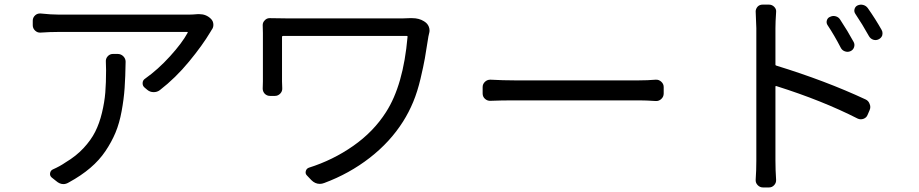

<svg xmlns="http://www.w3.org/2000/svg" viewBox="-20 -781 4040 844"><path d="M445.3 -509.8Q444.3 -523.4 453.6 -533.7Q462.9 -543.9 476.6 -543.9H497.1Q511.7 -543.9 522 -533.7Q532.2 -523.4 532.2 -509.8Q531.2 -443.4 527.8 -394Q524.4 -344.7 514.6 -292Q504.9 -239.3 487.8 -198.2Q470.7 -157.2 443.8 -117.2Q417 -77.1 377 -43Q336.9 -8.8 283.2 20.5Q270.5 28.3 258.8 28.3Q242.2 28.3 226.6 14.6L207 -1Q198.2 -8.8 200.2 -20Q202.1 -31.2 211.9 -36.1Q243.2 -49.8 268.6 -67.4Q314.5 -94.7 347.2 -129.9Q379.9 -165 398.4 -201.7Q417 -238.3 428.2 -285.2Q439.5 -332 442.9 -374.5Q446.3 -417 446.3 -471.7Q446.3 -492.2 445.3 -509.8ZM848.6 -718.8Q852.5 -718.8 856.4 -718.8Q885.7 -718.8 906.2 -699.2Q918 -688.5 918 -671.9Q918 -659.2 910.2 -649.4Q906.2 -643.6 904.3 -639.6Q870.1 -582 811 -510.3Q752 -438.5 682.6 -384.8Q670.9 -376 656.2 -376Q656.2 -376 655.3 -376Q639.6 -376 627.9 -385.7L616.2 -395.5Q606.4 -403.3 606.9 -416Q607.4 -428.7 618.2 -435.5Q674.8 -475.6 727.5 -533.7Q780.3 -591.8 804.7 -636.7Q806.6 -640.6 802.7 -640.6H238.3Q199.2 -640.6 158.2 -637.7Q144.5 -636.7 134.3 -646.5Q124 -656.2 124 -669.9V-690.4Q124 -704.1 134.8 -713.9Q143.6 -721.7 155.3 -721.7Q157.2 -721.7 158.2 -721.7Q205.1 -716.8 238.3 -716.8H811.5Q826.2 -716.8 848.6 -718.8Z M1780.3 -701.2Q1786.1 -701.2 1792 -701.2Q1822.3 -701.2 1843.8 -687.5L1846.7 -685.5Q1859.4 -677.7 1865.2 -663.1Q1868.2 -655.3 1868.2 -646.5Q1868.2 -640.6 1866.2 -633.8Q1864.3 -626 1863.3 -621.1Q1853.5 -558.6 1847.7 -524.9Q1841.8 -491.2 1828.6 -435.1Q1815.4 -378.9 1796.4 -333Q1777.3 -287.1 1752 -247.1Q1695.3 -157.2 1605.5 -87.4Q1515.6 -17.6 1405.3 23.4Q1395.5 27.3 1385.7 27.3Q1365.2 27.3 1348.6 10.7L1329.1 -9.8Q1321.3 -17.6 1324.2 -28.8Q1327.1 -40 1337.9 -43.9Q1443.4 -77.1 1532.7 -139.6Q1622.1 -202.1 1676.8 -288.1Q1752.9 -406.2 1771.5 -619.1Q1772.5 -623 1767.6 -623H1224.6Q1219.7 -623 1219.7 -618.2V-422.9Q1219.7 -411.1 1220.7 -393.6Q1221.7 -379.9 1211.9 -369.6Q1202.1 -359.4 1188.5 -359.4H1167Q1153.3 -359.4 1143.6 -369.1Q1134.8 -378.9 1134.8 -391.6L1135.7 -422.9V-635.7L1134.8 -670.9Q1134.8 -682.6 1143.6 -691.4Q1152.3 -701.2 1165 -701.2Q1166 -701.2 1167 -701.2Q1198.2 -700.2 1239.3 -700.2H1752Q1766.6 -700.2 1780.3 -701.2Z M2136.7 -337.9Q2123 -336.9 2112.3 -346.2Q2101.6 -355.5 2101.6 -370.1V-398.4Q2101.6 -412.1 2112.3 -421.9Q2122.1 -430.7 2134.8 -430.7Q2135.7 -430.7 2136.7 -430.7Q2192.4 -427.7 2241.2 -427.7H2789.1Q2826.2 -427.7 2862.3 -430.7Q2876 -431.6 2886.7 -421.9Q2897.5 -412.1 2897.5 -398.4V-370.1Q2897.5 -355.5 2886.7 -345.7Q2877 -336.9 2865.2 -336.9Q2863.3 -336.9 2862.3 -336.9Q2820.3 -339.8 2790 -339.8H2241.2Q2183.6 -339.8 2136.7 -337.9Z M3855.5 -649.4Q3859.4 -642.6 3859.4 -634.8Q3859.4 -630.9 3858.4 -626Q3854.5 -614.3 3842.8 -608.4Q3831.1 -602.5 3818.8 -606.4Q3806.6 -610.4 3799.8 -622.1Q3770.5 -674.8 3740.2 -719.7Q3733.4 -729.5 3736.3 -740.7Q3739.3 -752 3749 -756.8Q3761.7 -762.7 3774.4 -759.3Q3787.1 -755.9 3794.9 -745.1Q3829.1 -696.3 3855.5 -649.4ZM3732.4 -596.7Q3738.3 -585.9 3734.4 -573.7Q3730.5 -561.5 3718.8 -556.2Q3707 -550.8 3694.3 -555.2Q3681.6 -559.6 3675.8 -571.3Q3647.5 -626 3618.2 -669.9Q3611.3 -679.7 3614.7 -691.4Q3618.2 -703.1 3628.9 -707Q3640.6 -712.9 3653.3 -709.5Q3666 -706.1 3672.9 -695.3Q3707 -643.6 3732.4 -596.7ZM3388.7 -657.2V-497.1Q3388.7 -493.2 3393.6 -492.2Q3609.4 -425.8 3785.2 -343.8Q3797.9 -337.9 3802.7 -324.2Q3805.7 -317.4 3805.7 -310.5Q3805.7 -303.7 3802.7 -296.9L3793.9 -276.4Q3789.1 -263.7 3775.9 -258.8Q3762.7 -253.9 3750 -259.8Q3594.7 -338.9 3393.6 -402.3Q3388.7 -404.3 3388.7 -399.4V-75.2Q3388.7 -34.2 3391.6 8.8Q3392.6 22.5 3383.3 32.7Q3374 43 3360.4 43H3334Q3320.3 43 3310.5 32.7Q3300.8 22.5 3301.8 8.8Q3304.7 -32.2 3304.7 -75.2V-657.2L3301.8 -730.5Q3301.8 -741.2 3309.6 -751Q3318.4 -760.7 3332 -760.7H3360.4Q3374 -760.7 3383.8 -750.5Q3393.6 -740.2 3391.6 -726.6Q3388.7 -684.6 3388.7 -657.2Z"/></svg>

Font: Gen Jyuu GothicL Regular
Style: Regular
Weight: 400
Designer: [Source Han Sans]
Ryoko NISHIZUKA  (kana & ideographs); Paul D. Hunt (Latin, Greek & Cyrillic); Wenlong ZHANG  (bopomofo
Version: Version 1.002.20150607